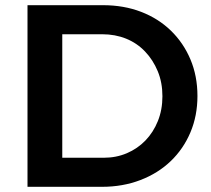

<svg xmlns="http://www.w3.org/2000/svg" viewBox="-20 -720 813 740"><path d="M377 -700Q457 -700 523.5 -674.5Q590 -649 638.5 -602Q687 -555 714 -491Q741 -427 741 -350Q741 -274 714 -210Q687 -146 638 -99Q589 -52 521 -26Q453 0 373 0H86V-700ZM380 -112Q428 -112 469 -129.5Q510 -147 540.5 -178.5Q571 -210 588.5 -253.5Q606 -297 606 -349Q606 -402 588 -445.5Q570 -489 539 -521.5Q508 -554 466 -571Q424 -588 374 -588H220V-112Z"/></svg>

Font: Alexandria Medium
Style: Regular
Weight: 500
Designer: Mohamed Gaber
Foundry: Kief Type Foundry
Version: Version 5.100